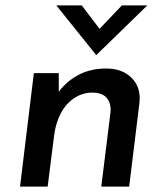

<svg xmlns="http://www.w3.org/2000/svg" viewBox="-20 -689 608 709"><path d="M197 -419V-326L190 -340Q218 -383 264.5 -409.5Q311 -436 372 -436Q432 -436 466.5 -401Q501 -366 495 -310L457 0H354L388 -274Q391 -307 374.5 -327Q358 -347 320 -347Q285 -347 254.5 -327Q224 -307 205 -271.5Q186 -236 180 -190L156 0H54L105 -419ZM282 -669 357 -570 329 -563 430 -669H524L336 -486H335L188 -669Z"/></svg>

Font: Josefin Sans Medium
Style: Italic
Weight: 500
Italic angle: -7°
Designer: Santiago Orozco
Foundry: Typemade
Version: Version 2.000